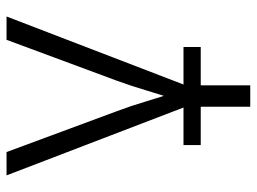

<svg xmlns="http://www.w3.org/2000/svg" viewBox="-119 -462 785 587"><g transform="rotate(-90 273.5 -168.5)"><path d="M242.2 10.3 30.8 -541H102.1L227.5 -202.6Q244.1 -158.2 257.3 -113.5Q270.5 -68.8 285.2 -26.4H262.7Q277.3 -68.8 290.5 -113.5Q303.7 -158.2 319.8 -202.6L445.3 -541H516.6L304.7 10.3ZM240.7 204.1V-3.9H306.2V204.1ZM123.5 52.7V0H423.3V52.7Z"/></g></svg>

Font: Inter 17pt Light
Style: Regular
Weight: 300
Version: Version 4.001;git-66647c0bb